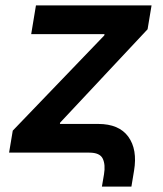

<svg xmlns="http://www.w3.org/2000/svg" viewBox="-20 -566 606 712"><path d="M357.9 126 365.7 80.1Q371.6 44.9 361.1 22.5Q350.6 0 311 0H13.7L27.3 -81.5L366.7 -434.6L367.7 -439.5H95.7L113.3 -545.9H542L527.3 -457.5L203.1 -111.3L202.1 -106.4H344.2Q421.4 -106.4 455.8 -59.1Q490.2 -11.7 477.1 66.9L467.3 126Z"/></svg>

Font: Inter Semi Bold
Style: Italic
Weight: 600
Italic angle: -9.39999°
Designer: Rasmus Andersson
Foundry: rsms
Version: Version 4.000;git-3c8e0fc